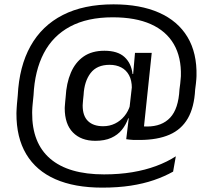

<svg xmlns="http://www.w3.org/2000/svg" viewBox="-20 -684 975 883"><path d="M418.3 -36.4Q353.2 -36.4 315.5 -74.7Q277.7 -113 277.7 -186.4Q277.7 -189.3 278 -193.1Q278.3 -196.9 278.7 -202.1Q279 -207.3 279.8 -216Q280.5 -224.7 281.9 -237.2Q285.4 -301.8 305.9 -349.7Q326.3 -397.5 364.5 -424.1Q402.8 -450.6 460.2 -450.6Q521.2 -450.6 552.6 -421.7Q584 -392.8 589.6 -343.7H612.1L585.9 -266.8Q586.4 -269.7 586.4 -272.9Q586.4 -276.1 586.4 -278.6Q586.3 -314.5 573.4 -338.2Q560.5 -362 537.5 -373.9Q514.5 -385.9 484.1 -385.9Q425.7 -385.9 396.7 -348Q367.6 -310.2 364.4 -247.1Q363 -234.5 362.2 -226.3Q361.4 -218.1 361.1 -212.6Q360.8 -207.1 360.5 -204Q360.2 -200.9 360.2 -198.5Q360.2 -150.8 384.9 -127.1Q409.5 -103.5 454.5 -103.5Q484.1 -103.5 509.1 -115.8Q534 -128 552.1 -150Q570.2 -172 578.5 -200.5L590.3 -139.9H569.7Q559.4 -110.4 540.4 -86.9Q521.4 -63.4 491.4 -49.9Q461.4 -36.4 418.3 -36.4ZM560.5 -43.8 574.5 -159.7 574 -174.2 590.2 -317.1 591.2 -330.3 600.4 -435.7 600.8 -440.9H677.8L637.4 -56.8ZM619.3 -104.5Q627.8 -103.4 635.3 -102.8Q642.8 -102.2 656.2 -102.2Q724.5 -102.2 762.6 -142.9Q800.8 -183.5 805.4 -273Q807.7 -287.4 808.8 -299.1Q809.9 -310.8 810.7 -319.7Q811.4 -328.6 811.9 -333.8Q814.4 -420.5 779.4 -480.9Q744.4 -541.2 673.8 -572.8Q603.2 -604.4 498.4 -604.4Q381.8 -604.4 302.5 -561.9Q223.1 -519.3 181.4 -439.2Q139.6 -359.1 134.2 -245.9Q132.9 -234 132 -224Q131 -213.9 130.2 -205.9Q129.4 -197.8 128.9 -190.8Q128.3 -183.7 128.2 -177.6Q128 -171.5 127.9 -165.6Q126.9 -26.2 211 45.9Q295.1 118 458.6 118Q528.1 118 588.3 108Q648.4 98 698.7 79.2Q749.1 60.4 788.6 34.8L776.1 105.3Q736.1 127.7 687.8 144.3Q639.5 160.9 580.8 169.9Q522.1 178.9 450.1 178.9Q322.6 178.9 234.4 140Q146.2 101.1 100.6 24.9Q55 -51.4 55.6 -163.4Q55.7 -170.1 56.1 -176.8Q56.6 -183.5 56.9 -190.8Q57.2 -198 58 -206.3Q58.8 -214.5 59.7 -224Q60.7 -233.5 61.6 -244.6Q68.2 -378.7 120.5 -472.3Q172.8 -565.9 268.8 -615Q364.7 -664 501.9 -664Q625.2 -664 711.6 -625.7Q797.9 -587.5 842.2 -513.9Q886.4 -440.3 883.7 -334.1Q883.7 -328.4 882.9 -319.9Q882.1 -311.4 881 -299.6Q879.8 -287.7 877.5 -271.8Q873.3 -190.7 843.8 -139.5Q814.3 -88.4 759.5 -64.6Q704.6 -40.7 623.9 -40.3Q606.3 -39.8 591.5 -40.6Q576.7 -41.4 560.5 -43.8Z"/></svg>

Font: Anek Gurmukhi Medium SemiExpanded
Style: Regular
Weight: 500
Width: 6
Version: Version 1.003